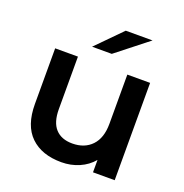

<svg xmlns="http://www.w3.org/2000/svg" viewBox="-134 -863 948 990"><g transform="rotate(20 340.5 -368.5)"><path d="M599 -534V0H480V-68Q450 -32 405 -12.5Q360 7 308 7Q200 7 139 -52Q78 -111 78 -229V-534H203V-246Q203 -174 235.5 -138.5Q268 -103 328 -103Q395 -103 434.5 -144.5Q474 -186 474 -264V-534ZM389 -744H536L362 -607H254Z"/></g></svg>

Font: CMG Sans SemiBold
Style: Regular
Weight: 600
Designer: Julieta Ulanovsky
Foundry: Julieta Ulanovsky
Version: Version 7.200